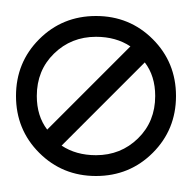

<svg xmlns="http://www.w3.org/2000/svg" viewBox="-20 -1220 240 240"><path d="M0 -1100Q0 -1142 29 -1171Q58 -1200 100 -1200Q142 -1200 171 -1171Q200 -1142 200 -1100Q200 -1058 171 -1029Q142 -1000 100 -1000Q58 -1000 29 -1029Q0 -1058 0 -1100ZM39 -1058 143 -1162Q125 -1174 100 -1174Q69 -1174 47.5 -1153Q26 -1132 26 -1100Q26 -1075 39 -1058ZM57 -1038Q75 -1026 100 -1026Q131 -1026 152.5 -1047Q174 -1068 174 -1100Q174 -1125 161 -1142Z"/></svg>

Font: Bravura Text
Style: Regular
Weight: 400
Designer: Daniel Spreadbury et al.
Foundry: Steinberg Media Technologies GmbH
Version: Version 1.38